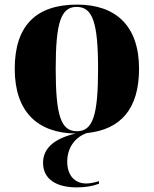

<svg xmlns="http://www.w3.org/2000/svg" viewBox="-20 -570 668 834"><path d="M314 244C351 244 385 238 410 228V217C390 223 371 227 355 227C301 227 272 188 272 132C272 75 303 27 357 8C506 -7 584 -99 584 -271C584 -459 482 -550 315 -550C137 -550 44 -459 44 -271C44 -84 144 8 308 10C207 34 167 80 167 137C167 208 224 244 314 244ZM314 0C245 0 222 -67 222 -271C222 -473 245 -540 313 -540C382 -540 406 -473 406 -271C406 -67 383 0 314 0Z"/></svg>

Font: Noto Serif Display ExtraBold
Style: Regular
Weight: 800
Designer: Monotype Design Team
Foundry: Monotype Imaging Inc.
Version: Version 2.009